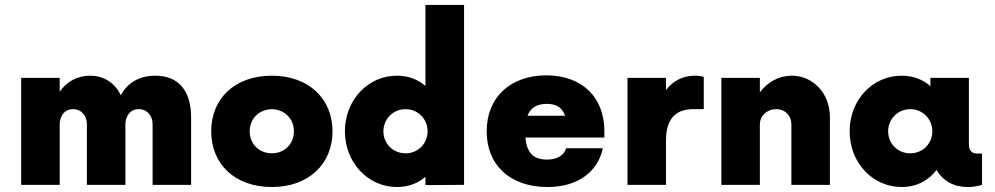

<svg xmlns="http://www.w3.org/2000/svg" viewBox="-20 -750 4036 779"><path d="M65.9 0H222.2V-246.1C222.2 -271.5 236.3 -307.1 275.9 -307.1C312 -307.1 332.5 -278.8 332.5 -246.1V0H488.8V-246.1C488.8 -271.5 502.9 -307.1 543 -307.1C578.6 -307.1 599.1 -278.8 599.1 -246.1V0H755.4V-274.4C755.4 -377.9 707 -442.9 610.4 -442.9C545.4 -442.9 497.1 -414.1 470.2 -363.8C447.3 -411.1 404.3 -442.9 345.2 -442.9C292.5 -442.9 251 -418 222.2 -378.4V-434.1H65.9Z M1083 8.8C1233.4 8.8 1329.1 -85.9 1329.1 -217.3C1329.1 -348.6 1233.4 -442.9 1083 -442.9C931.2 -442.9 836.9 -348.6 836.9 -217.3C836.9 -85.9 931.2 8.8 1083 8.8ZM1083 -127.9C1030.3 -128.4 993.2 -166 993.2 -217.3C993.2 -268.1 1030.3 -305.7 1083 -307.1C1135.3 -305.7 1172.4 -268.1 1172.4 -217.3C1172.4 -166 1135.3 -128.4 1083 -127.9Z M1706.1 -730V-401.4C1675.8 -427.7 1636.7 -442.9 1590.3 -442.9C1473.1 -442.9 1379.4 -344.2 1379.4 -217.3C1379.4 -90.3 1473.1 8.8 1590.3 8.8C1636.7 8.8 1675.8 -6.3 1706.1 -32.7V1L1862.8 0V-730ZM1625.5 -127.9C1575.2 -127.9 1535.6 -166.5 1535.6 -217.3C1535.6 -267.6 1575.2 -307.1 1625.5 -307.1C1675.3 -307.1 1714.8 -267.6 1714.8 -217.3C1714.8 -166.5 1675.3 -127.9 1625.5 -127.9Z M2432.1 -218.3C2432.1 -356.4 2340.3 -444.3 2196.8 -444.3C2052.2 -444.3 1954.6 -356.4 1954.6 -217.3C1954.6 -79.6 2050.3 8.8 2201.2 8.8C2326.7 8.8 2406.2 -54.7 2425.8 -148.4H2276.9C2268.1 -119.6 2241.7 -102.5 2198.7 -102.5C2140.6 -102.5 2116.7 -134.8 2111.8 -191.9H2432.1ZM2198.7 -328.6C2239.3 -328.6 2261.7 -311.5 2272.9 -280.3H2120.1C2131.8 -310.5 2155.8 -328.6 2198.7 -328.6Z M2525.9 0H2682.1V-180.2C2682.1 -274.4 2727.5 -307.1 2793 -307.1H2835.4V-438C2825.7 -441.4 2812 -442.9 2798.8 -442.9C2754.4 -442.9 2712.9 -424.8 2682.1 -384.8V-434.1H2525.9Z M3192.4 -442.9C3140.1 -442.9 3094.2 -417 3063 -375.5V-434.1H2906.7V0H3063V-245.1C3063 -280.8 3092.3 -307.1 3129.4 -307.1C3166 -307.1 3190.9 -280.8 3190.9 -245.1V0H3347.2V-274.4C3347.2 -371.6 3278.8 -442.9 3192.4 -442.9Z M3947.8 -127C3930.2 -127 3911.1 -130.9 3911.1 -166V-434.1H3754.9V-400.4C3724.6 -427.2 3685.1 -442.9 3638.2 -442.9C3520 -442.9 3427.2 -344.2 3427.2 -217.3C3427.2 -90.3 3520 8.8 3638.2 8.8C3699.2 8.8 3747.6 -17.6 3779.8 -60.5C3805.7 -15.6 3850.6 8.8 3905.8 8.8C3923.8 8.8 3943.8 6.3 3964.4 0V-127ZM3673.3 -127.9C3623 -127.9 3583.5 -166.5 3583.5 -217.3C3583.5 -267.6 3623 -307.1 3673.3 -307.1C3723.1 -307.1 3762.7 -267.6 3762.7 -217.3C3762.7 -166.5 3723.1 -127.9 3673.3 -127.9Z"/></svg>

Font: Now Black
Style: Regular
Weight: 400
Designer: Alfredo Marco Pradil
Foundry: Alfredo Marco Pradil
Version: Version 1.200;hotconv 1.0.109;makeotfexe 2.5.65596